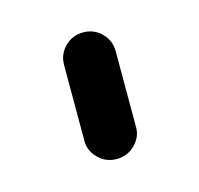

<svg xmlns="http://www.w3.org/2000/svg" viewBox="-58 -867 327 315"><g transform="rotate(30 106.0 -710.0)"><path d="M151 -621Q132 -621 120 -634L30 -724Q17 -737 17 -755Q17 -773 30 -786Q43 -799 61 -799Q79 -799 92 -786L182 -696Q195 -684 195 -665Q195 -647 182 -634Q169 -621 151 -621Z"/></g></svg>

Font: Hanken
Style: Book
Weight: 400
Designer: Alfredo Marco Pradil
Foundry: Hanken Design Co.
Version: Version 2.06 2014